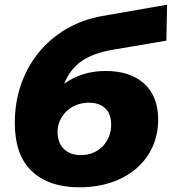

<svg xmlns="http://www.w3.org/2000/svg" viewBox="-20 -783 731 817"><path d="M317 14Q189 14 116 -54Q43 -122 43 -261Q43 -346 69 -422Q95 -498 143.5 -558Q192 -618 261 -659Q330 -700 416 -715L691 -763L688 -610L458 -571Q377 -557 328 -523.5Q279 -490 253 -427Q330 -481 430 -481Q534 -481 593.5 -427Q653 -373 653 -274Q653 -211 629 -158Q605 -105 560.5 -66.5Q516 -28 454 -7Q392 14 317 14ZM324 -123Q353 -123 376.5 -133Q400 -143 417 -160.5Q434 -178 443.5 -201.5Q453 -225 453 -252Q453 -299 427.5 -322.5Q402 -346 358 -346Q329 -346 304.5 -336Q280 -326 262.5 -309Q245 -292 235 -270Q225 -248 225 -223Q225 -175 252 -149Q279 -123 324 -123Z"/></svg>

Font: Argentum Sans
Style: Bold Italic
Weight: 700
Italic angle: -11°
Designer: Julieta Ulanovsky (font), Cristiano Sobral (main changes and remaster)
Foundry: Julieta Ulanovsky (font), Cristiano Sobral (main changes and remaster)
Version: Version 2.007;June 15, 2022;FontCreator 14.0.0.2814 64-bit; 